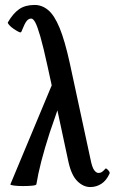

<svg xmlns="http://www.w3.org/2000/svg" viewBox="-20 -745 467 776"><path d="M22 0 189 -400 172 -478Q155 -556 143 -597.5Q131 -639 122.5 -654.5Q114 -670 106 -670Q96 -670 88 -660.5Q80 -651 66 -616Q64 -612 55 -616.5Q46 -621 35 -628.5Q24 -636 17 -644Q10 -652 12 -655Q33 -691 57.5 -708Q82 -725 120 -725Q150 -725 175 -704Q200 -683 221 -632Q242 -581 262 -490L345 -105Q352 -69 360.5 -57.5Q369 -46 378 -46Q385 -46 390.5 -49Q396 -52 406 -63Q408 -67 416.5 -58Q425 -49 423 -44Q410 -15 389.5 -2Q369 11 345 11Q317 11 293 -12.5Q269 -36 257 -89L212 -299L181 -209Q140 -82 127 0Q126 4 109.5 5.5Q93 7 72.5 7Q52 7 36.5 5Q21 3 22 0Z"/></svg>

Font: Junicode Two Beta Condensed Medium
Style: Regular
Weight: 500
Width: 3
Designer: Peter S. Baker
Foundry: Briery Creek Software
Version: Version 1.053; ttfautohint (v1.8.4)